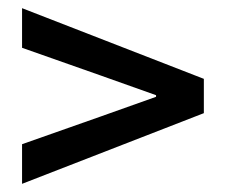

<svg xmlns="http://www.w3.org/2000/svg" viewBox="-20 -567 553 470"><path d="M34 -117V-214L227 -282L362 -330V-334L227 -382L34 -450V-547L479 -374V-290Z"/></svg>

Font: CV Source Sans Light
Style: Bold
Weight: 600
Designer: Paul D. Hunt
Foundry: Adobe Systems Incorporated
Version: Version 3.001